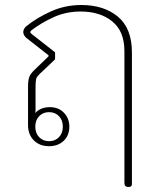

<svg xmlns="http://www.w3.org/2000/svg" viewBox="-20 -577 633 767"><path d="M477 154V-373Q477 -452 428.5 -491.5Q380 -531 302 -531Q244 -531 194.5 -508.5Q145 -486 107 -457Q101 -452 101 -449Q101 -445 108 -440L200 -368V-340L140 -283Q127 -271 124.5 -262Q122 -253 122 -229V-138Q122 -130 120 -125Q142 -149 179 -149Q214 -149 235.5 -126.5Q257 -104 257 -71Q257 -36 234.5 -14.5Q212 7 176 7Q138 7 115 -16.5Q92 -40 92 -77V-230Q92 -256 97 -269.5Q102 -283 118 -298L174 -352V-356L86 -425Q73 -436 73 -449Q73 -462 86 -473Q127 -506 183.5 -531.5Q240 -557 305 -557Q395 -557 451 -510.5Q507 -464 507 -367V159Q507 170 493 170Q477 170 477 154ZM231 -71Q231 -97 215.5 -113Q200 -129 176 -129Q152 -129 136.5 -113Q121 -97 121 -71Q121 -45 136.5 -29Q152 -13 176 -13Q200 -13 215.5 -29Q231 -45 231 -71Z"/></svg>

Font: Maitree ExtraLight
Style: Regular
Weight: 250
Designer: CadsonDemak Team
Foundry: CadsonDemak
Version: Version 1.002